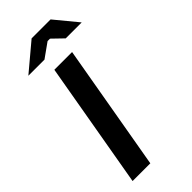

<svg xmlns="http://www.w3.org/2000/svg" viewBox="-282 -951 1003 1003"><g transform="rotate(-45 219.0 -450.0)"><path d="M40 0H171L293 -700H162ZM44 -774H163L243 -831H261L320 -774H438L334 -900H194Z"/></g></svg>

Font: Fixel Display SemiBold
Style: Italic
Weight: 600
Italic angle: -10°
Designer: AlfaBravo + MacPaw
Foundry: Kyrylo Tkachov, Marchela Mozhyna, Serhii Makarenko, Maria Weinstein, Zakhar Kryvoshyya
Version: Version 1.210;Glyphs 3.2 (3217)